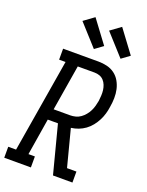

<svg xmlns="http://www.w3.org/2000/svg" viewBox="-203 -1065 880 1151"><g transform="rotate(20 237.0 -489.5)"><path d="M-26 0V-70H24L123 -665H82V-735H308Q336 -735 363 -728.5Q390 -722 411.5 -706Q433 -690 446.5 -666.5Q460 -643 466 -616.5Q472 -590 471.5 -561Q471 -532 466 -504Q463 -481 456.5 -458.5Q450 -436 439 -414.5Q428 -393 412.5 -373.5Q397 -354 377 -339.5Q357 -325 334.5 -316.5Q312 -308 288 -305L349 -70H409V0H285L206 -304H141L103 -70H144V0ZM153 -374H259Q275 -374 292.5 -378.5Q310 -383 324.5 -393.5Q339 -404 350.5 -418Q362 -432 370 -448Q378 -464 382.5 -481Q387 -498 390 -514Q392 -531 393 -548.5Q394 -566 392 -582.5Q390 -599 384 -614.5Q378 -630 367 -642Q356 -654 340.5 -659.5Q325 -665 308 -665H201ZM426 -796 304 -931 370 -979 478 -834ZM256 -796 134 -931 200 -979 308 -834Z"/></g></svg>

Font: Iosevka Slab
Style: Italic
Weight: 400
Italic angle: -9°
Monospace: yes
Designer: Belleve Invis
Foundry: Belleve Invis
Version: Version 11.1.0; ttfautohint (v1.8.3)